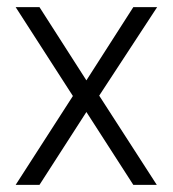

<svg xmlns="http://www.w3.org/2000/svg" viewBox="-20 -520 486 540"><path d="M24 -500H91L223 -294L355 -500H422L259 -251L421 0H355L223 -205L91 0H24L185 -250Z"/></svg>

Font: Titillium Web[RUS by Daymarius]
Style: Regular
Weight: 300
Designer: Cyrillization by Daymarius
Foundry: Cyrillization by Daymarius
Version: Version 1.002 September 12, 2018